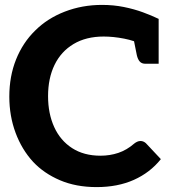

<svg xmlns="http://www.w3.org/2000/svg" viewBox="-20 -755 708 783"><path d="M374 8Q290 8 224.5 -20Q159 -48 115 -95Q69 -145 43.5 -213.5Q18 -282 18 -361Q18 -444 45.5 -512.5Q73 -581 123 -630Q173 -680 244 -707.5Q315 -735 396 -735Q443 -735 485 -726.5Q527 -718 562.5 -705Q598 -692 627 -678V-582L560 -572Q530 -589 486 -597.5Q442 -606 403 -606Q331 -606 280 -575.5Q229 -545 202.5 -490.5Q176 -436 176 -363Q176 -292 201 -237Q226 -182 274 -151Q322 -120 390 -120Q428 -120 462.5 -131.5Q497 -143 528 -170Q533 -174 539.5 -177Q546 -180 553 -180Q565 -180 575 -171L636 -106Q592 -51 526 -21.5Q460 8 374 8ZM523 -605 627 -582V-495H573Q558 -495 550 -504Q542 -513 538 -530Z"/></svg>

Font: Aleo ExtraBold
Style: Regular
Weight: 800
Designer: Alessio Laiso
Foundry: Alessio Laiso
Version: Version 2.001;gftools[0.9.29]